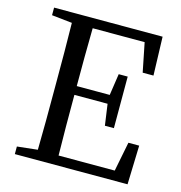

<svg xmlns="http://www.w3.org/2000/svg" viewBox="-108 -830 876 928"><g transform="rotate(15 330.0 -366.5)"><path d="M565 -195 536 -48H255C253 -145 253 -243 253 -351H419L434 -245H479V-503H434L418 -395H253C253 -494 253 -590 255 -685H515L544 -540H598L592 -733H49V-695L151 -684C153 -588 153 -491 153 -393V-339C153 -241 153 -145 151 -49L49 -38V0H613L619 -195Z"/></g></svg>

Font: Noto Serif SC Medium
Style: Regular
Weight: 500
Designer: Ryoko NISHIZUKA 西塚涼子 (kana & ideographs); Frank Grießhammer (Latin, Greek & Cyrillic); Wenlong ZHANG 张文龙 (bopomofo); San
Foundry: Adobe Systems Incorporated
Version: Version 1.001;PS 1.001;hotconv 16.6.54;makeotf.lib2.5.65590